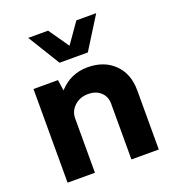

<svg xmlns="http://www.w3.org/2000/svg" viewBox="-136 -856 876 963"><g transform="rotate(-20 302.5 -375.0)"><path d="M378.9 -579.1H228L123 -750H229L304.2 -642.1L379.9 -750H485.8ZM351.1 -509.8Q439.5 -509.8 493.2 -457Q546.9 -404.3 546.9 -315.9V0H400.9V-297.9Q400.9 -335.9 375.2 -359.4Q349.6 -382.8 308.1 -382.8Q265.1 -382.8 235.6 -356Q206.1 -329.1 206.1 -290V0H60.1V-500H190.9L199.2 -441.9Q260.7 -509.8 351.1 -509.8Z"/></g></svg>

Font: Orkney
Style: Bold
Weight: 700
Designer: Samuel Oakes and Alfredo Marco Pradil
Foundry: Alfredo Marco Pradil
Version: 1.0